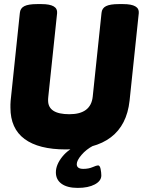

<svg xmlns="http://www.w3.org/2000/svg" viewBox="-20 -722 698 938"><path d="M301 8Q169 8 100 -43Q31 -94 31 -196Q31 -204 31 -212.5Q31 -221 32 -230L77 -659Q79 -682 99 -692Q119 -702 161 -702H183Q263 -702 259 -658L216 -250Q215 -242 215 -238Q215 -234 215 -231Q215 -164 319 -164Q424 -164 433 -250L476 -659Q478 -682 498 -692Q518 -702 560 -702H582Q662 -702 658 -658L613 -230Q587 8 301 8ZM360 196Q309 196 281 176Q253 156 253 120Q253 83 284 44Q315 5 371 -17L435 -10Q401 8 378 35Q355 62 355 80Q355 103 387 103Q413 103 432.5 94.5Q452 86 459 86Q468 86 471.5 103.5Q475 121 475 135Q475 162 443 179Q411 196 360 196Z"/></svg>

Font: Asap Semi Condensed Semi Condensed Black
Style: Italic
Weight: 900
Width: 4
Italic angle: -6°
Designer: Pablo Cosgaya
Foundry: Omnibus-Type
Version: Version 3.001; ttfautohint (v1.8.4.7-5d5b)